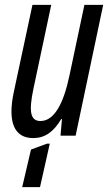

<svg xmlns="http://www.w3.org/2000/svg" viewBox="-20 -556 445 787"><path d="M116 10C163 10 199 -14 231 -68H234L228 0H290L403 -536H326L265 -248C240 -128 201 -60 146 -60C105 -60 97 -97 117 -192L190 -536H113L37 -181C10 -56 38 10 116 10ZM71 211H144L184 33H172L107 57Z"/></svg>

Font: Noto Sans ExtraCondensed
Style: Italic
Weight: 400
Width: 2
Italic angle: -12°
Designer: Monotype Design Team
Foundry: Monotype Imaging Inc.
Version: Version 2.013